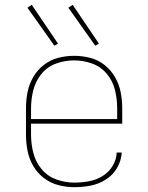

<svg xmlns="http://www.w3.org/2000/svg" viewBox="-20 -770 616 798"><path d="M289 8Q323 8 356.5 1.5Q390 -5 419.5 -23.5Q449 -42 466.5 -72Q484 -102 486 -136H465Q464 -106 447.5 -79.5Q431 -53 405 -37.5Q379 -22 349 -16.5Q319 -11 289 -11Q251 -11 214.5 -24Q178 -37 153 -67Q128 -97 118.5 -134.5Q109 -172 109 -210V-256H488V-320Q488 -354 481.5 -387Q475 -420 458 -449.5Q441 -479 414.5 -500Q388 -521 355 -529.5Q322 -538 288 -538Q254 -538 221.5 -529.5Q189 -521 162 -500Q135 -479 118 -449.5Q101 -420 94.5 -387Q88 -354 88 -320V-210Q88 -176 94.5 -143Q101 -110 118 -80.5Q135 -51 162.5 -30Q190 -9 223 -0.5Q256 8 289 8ZM109 -275V-320Q109 -358 118.5 -395.5Q128 -433 152.5 -463Q177 -493 213.5 -506Q250 -519 288 -519Q326 -519 362.5 -506Q399 -493 424 -463Q449 -433 458 -395.5Q467 -358 467 -320V-275ZM376 -580 391 -589 282 -750 264 -738ZM206 -580 221 -589 112 -750 94 -738Z"/></svg>

Font: Iosevka Sparkle Thin
Style: Regular
Weight: 100
Designer: Belleve Invis
Foundry: Belleve Invis
Version: Version 4.5.0; ttfautohint (v1.8.3)